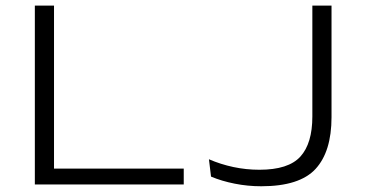

<svg xmlns="http://www.w3.org/2000/svg" viewBox="-20 -659 1304 686"><path d="M173 0H104.5V-639H173ZM140 -56.5H636.5V0H140ZM913.5 6.5Q865 6.5 818.5 -2.8Q772 -12 734 -28L726.5 -90Q768 -72 813.8 -62.2Q859.5 -52.5 907 -52.5Q1010.5 -52.5 1053.2 -99.5Q1096 -146.5 1096 -243V-639H1164.5V-240.5Q1164.5 -117.5 1107.5 -55.5Q1050.5 6.5 913.5 6.5Z"/></svg>

Font: Anek Latin Expanded Light
Style: Regular
Weight: 300
Width: 7
Designer: Yesha Goshar
Foundry: Ek Type
Version: Version 1.003